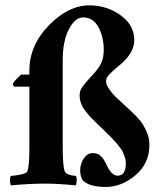

<svg xmlns="http://www.w3.org/2000/svg" viewBox="-20 -702 616 731"><path d="M320.3 -681.6Q386.7 -681.6 439 -644Q491.2 -606.4 491.2 -549.8Q491.2 -502 441.4 -459Q437.5 -456.1 427.2 -447.3Q417 -438.5 411.1 -433.1Q405.3 -427.7 397.9 -420.4Q390.6 -413.1 387.2 -406.2Q383.8 -399.4 383.8 -392.6Q383.8 -379.9 395.5 -362.8Q407.2 -345.7 419.4 -334Q431.6 -322.3 452.6 -303.2Q473.6 -284.2 478.5 -279.3Q501 -257.8 513.2 -243.2Q525.4 -228.5 537.1 -203.1Q548.8 -177.7 548.8 -149.4Q548.8 -80.1 496.1 -35.2Q443.4 9.8 382.8 9.8Q318.4 9.8 293.9 -16.6Q285.2 -34.2 285.2 -52.7Q285.2 -78.1 298.8 -98.6Q312.5 -119.1 333 -119.1Q338.9 -119.1 344.7 -117.7Q350.6 -116.2 355 -114.3Q359.4 -112.3 363.8 -107.9Q368.2 -103.5 370.6 -100.6Q373 -97.7 376.5 -91.8Q379.9 -85.9 380.9 -84Q381.8 -82 385.3 -75.7Q388.7 -69.3 388.7 -68.4Q406.2 -33.2 427.7 -33.2Q459 -33.2 459 -80.1Q459 -87.9 457.5 -95.2Q456.1 -102.5 452.6 -110.8Q449.2 -119.1 446.8 -125Q444.3 -130.9 437.5 -139.2Q430.7 -147.5 427.2 -152.3Q423.8 -157.2 415 -166.5Q406.2 -175.8 403.3 -178.7Q400.4 -181.6 389.6 -192.4Q378.9 -203.1 377 -205.1Q370.1 -211.9 352.5 -228.5Q335 -245.1 326.2 -254.4Q317.4 -263.7 305.7 -278.8Q293.9 -293.9 288.6 -308.6Q283.2 -323.2 283.2 -339.8Q283.2 -347.7 285.6 -355.5Q288.1 -363.3 294.4 -372.1Q300.8 -380.9 305.2 -386.2Q309.6 -391.6 319.3 -402.3Q329.1 -413.1 333 -417Q355.5 -441.4 365.2 -461.4Q375 -481.4 375 -512.7Q375 -560.5 355 -598.1Q335 -635.7 295.9 -635.7Q265.6 -635.7 242.2 -590.3Q218.8 -544.9 218.8 -474.6V-141.6Q218.8 -69.3 226.6 -49.8Q232.4 -35.2 268.6 -32.2Q272.5 -27.3 272 -14.2Q271.5 -1 268.6 3.9Q202.1 -2.9 155.3 -2.9Q87.9 -2.9 21.5 3.9Q18.6 -1 18.1 -14.2Q17.6 -27.3 21.5 -32.2Q79.1 -37.1 84 -49.8Q91.8 -69.3 91.8 -141.6V-372.1H34.2Q29.3 -374 29.3 -384.8Q42 -402.3 60.5 -418H91.8V-432.6Q91.8 -529.3 166 -605.5Q240.2 -681.6 320.3 -681.6Z"/></svg>

Font: Crimson
Style: Bold
Weight: 700
Version: Version 0.8 ; ttfautohint (v1.00) -l 8 -r 50 -G 200 -x 14 -D